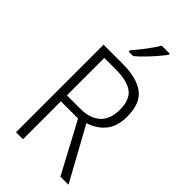

<svg xmlns="http://www.w3.org/2000/svg" viewBox="-284 -1027 1107 1107"><g transform="rotate(45 269.0 -473.5)"><path d="M244 -714Q362 -714 421.5 -669Q481 -624 481 -518Q481 -438 443 -391Q405 -344 341 -324L519 0H453L288 -309H148V0H91V-714ZM240 -663H148V-358H259Q336 -358 379.5 -397.5Q423 -437 423 -516Q423 -597 378.5 -630Q334 -663 240 -663ZM398 -939Q383 -918 359 -890Q335 -862 308 -834.5Q281 -807 258 -788H221V-798Q250 -831 281 -872Q312 -913 332 -947H398Z"/></g></svg>

Font: Noto Sans Gurmukhi UI SemiCondensed Light
Style: Regular
Weight: 300
Width: 4
Designer: Jelle Bosma - Monotype Design Team
Foundry: Monotype Imaging Inc.
Version: Version 2.004; ttfautohint (v1.8.4.7-5d5b)